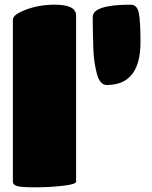

<svg xmlns="http://www.w3.org/2000/svg" viewBox="-20 -800 650 820"><path d="M305 -734V-24Q305 -13 248 -6.5Q191 0 130.5 0Q70 0 52.5 -5.5Q35 -11 35 -24V-716Q35 -738 91.5 -759Q148 -780 213 -780Q305 -780 305 -734ZM436 -437Q407 -437 394 -484Q381 -534 379 -584Q376 -658 376 -727Q376 -780 538 -780Q566 -780 573 -744Q580 -708 580 -620Q580 -437 436 -437Z"/></svg>

Font: Titan One
Style: Regular
Weight: 400
Designer: Rodrigo Fuenzalida
Foundry: Rodrigo Fuenzalida
Version: Version 1.001